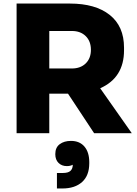

<svg xmlns="http://www.w3.org/2000/svg" viewBox="-20 -756 780 1090"><path d="M259.8 0H74.2V-735.8H377Q521.5 -735.8 602.8 -671.4Q684.1 -606.9 684.1 -485.8V-470.2Q684.1 -314.9 548.8 -254.9L728 0H514.2L366.2 -224.1H259.8ZM388.2 -580.1H259.8V-367.2H388.2Q437 -367.2 466.6 -396Q496.1 -424.8 496.1 -473.1Q496.1 -522 466.6 -551Q437 -580.1 388.2 -580.1ZM334 314H303.2V226.1H335.9Q367.2 226.1 380.1 213.9Q393.1 201.7 393.1 179.2Q378.9 187 359.9 187Q330.6 187 312.3 168.9Q293.9 150.9 293.9 119.1Q293.9 81.1 319.1 62.5Q344.2 43.9 382.8 43.9Q432.1 43.9 459.5 76.2Q486.8 108.4 486.8 165V170.9Q486.8 240.7 446 277.3Q405.3 314 334 314Z"/></svg>

Font: Sora ExtraBold
Style: Regular
Weight: 800
Designer: Jonathan Barnbrook, Julián Moncada
Foundry: Barnbrook Fonts
Version: Version 2.000